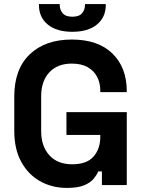

<svg xmlns="http://www.w3.org/2000/svg" viewBox="-20 -908 702 942"><path d="M308 14Q236 14 177.5 -18.5Q119 -51 84.5 -113.5Q50 -176 50 -266V-434Q50 -569 126 -641.5Q202 -714 332 -714Q461 -714 531.5 -645.5Q602 -577 602 -460V-456H472V-464Q472 -501 456.5 -531Q441 -561 410 -578.5Q379 -596 332 -596Q262 -596 222 -553Q182 -510 182 -436V-264Q182 -191 222 -146.5Q262 -102 334 -102Q406 -102 439 -140Q472 -178 472 -236V-246H306V-358H602V0H480V-67H462Q455 -50 439.5 -31Q424 -12 393 1Q362 14 308 14ZM335 -752Q258 -752 214.5 -787.5Q171 -823 171 -884V-888H273V-884Q273 -860 287.5 -843Q302 -826 335 -826Q368 -826 382.5 -843Q397 -860 397 -884V-888H499V-884Q499 -823 455.5 -787.5Q412 -752 335 -752Z"/></svg>

Font: Space Grotesk
Style: Bold
Weight: 700
Designer: Florian Karsten
Foundry: Florian Karsten
Version: Version 2.000